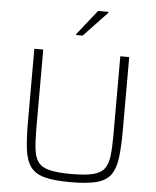

<svg xmlns="http://www.w3.org/2000/svg" viewBox="-61 -971 836 1030"><g transform="rotate(5 357.5 -456.0)"><path d="M358 8Q270 8 218.5 -5.5Q167 -19 142 -53Q117 -87 109.5 -146Q102 -205 102 -296V-688H150V-265Q150 -195 155.5 -150.5Q161 -106 180.5 -81Q200 -56 242.5 -46Q285 -36 358 -36Q431 -36 473 -46Q515 -56 534.5 -81Q554 -106 559.5 -150.5Q565 -195 565 -265V-688H613V-296Q613 -205 605.5 -146Q598 -87 573.5 -53Q549 -19 497.5 -5.5Q446 8 358 8ZM319 -781V-786L425 -920H481V-915L354 -781Z"/></g></svg>

Font: Saira ExtraLight
Style: Regular
Weight: 200
Designer: Hector Gatti with collaboration of the Omnibus-Type team
Foundry: Omnibus-Type
Version: Version 1.100; ttfautohint (v1.8.3)